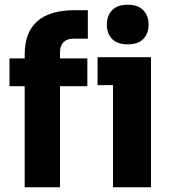

<svg xmlns="http://www.w3.org/2000/svg" viewBox="-20 -789 731 809"><path d="M430.2 -685.1Q430.2 -723.1 452.4 -746.1Q474.6 -769 518.1 -769Q561.5 -769 583.7 -746.1Q606 -723.1 606 -685.1Q606 -647.5 583.7 -624.8Q561.5 -602.1 518.1 -602.1Q474.6 -602.1 452.4 -624.8Q430.2 -647.5 430.2 -685.1ZM232.9 0H84V-425.8H20V-543H84V-559.1Q84 -746.1 295.9 -746.1H350.1V-626H289.1Q262.2 -626 247.6 -611.1Q232.9 -596.2 232.9 -568.8V-543H348.1V-425.8H232.9ZM616.2 0H456.1V-430.2H391.1V-547.9H616.2Z"/></svg>

Font: Sora
Style: Bold
Weight: 700
Designer: Jonathan Barnbrook, Julián Moncada
Foundry: Barnbrook Fonts
Version: Version 2.000